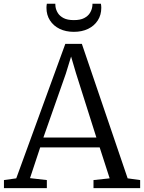

<svg xmlns="http://www.w3.org/2000/svg" viewBox="-24 -978 748 998"><path d="M60.5 -51 315.5 -750H401.5L639.5 -51L704.5 -42V0H462V-42L546 -51L494 -212H185L132 -52L219.5 -42V0H-3.5V-42ZM477 -263 371 -597.5 345.5 -684 318 -594.5 201.5 -263ZM360 -812.5Q318 -812.5 286 -828Q254 -843.5 235.8 -871.8Q217.5 -900 217.5 -937.5Q217.5 -942.5 218 -948Q218.5 -953.5 219.5 -958.5H263.5Q263.5 -956 263.8 -952Q264 -948 264.5 -943Q267 -926 276.8 -910.2Q286.5 -894.5 306.5 -884Q326.5 -873.5 360 -873.5Q393.5 -873.5 413.5 -884Q433.5 -894.5 443.2 -910.2Q453 -926 455.5 -943Q456.5 -948 456.5 -952Q456.5 -956 456.5 -958.5H500.5Q501.5 -953.5 502 -948Q502.5 -942.5 502.5 -937.5Q502.5 -900 484.2 -871.8Q466 -843.5 434 -828Q402 -812.5 360 -812.5Z"/></svg>

Font: Merriweather 24pt Light
Style: Regular
Weight: 300
Designer: Eben Sorkin
Foundry: Eben Sorkin
Version: Version 2.100